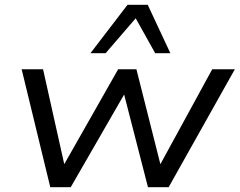

<svg xmlns="http://www.w3.org/2000/svg" viewBox="-20 -778 996 798"><path d="M189 0 70 -490H159L251 -78H237L471 -490H547L651 -78H637L862 -490H956L681 0H595L487 -420H516L274 0ZM356 -557 510 -758H594L688 -557H625L544 -702L419 -557Z"/></svg>

Font: Nunito Sans 10pt SemiExpanded
Style: Italic
Weight: 400
Width: 6
Italic angle: -9°
Designer: Vernon Adams
Foundry: Vernon Adams
Version: Version 3.101;gftools[0.9.27]